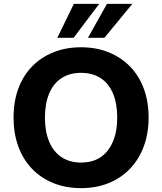

<svg xmlns="http://www.w3.org/2000/svg" viewBox="-20 -960 836 991"><path d="M398 11Q320 11 255.5 -15Q191 -41 145 -89Q99 -137 74.5 -204Q50 -271 50 -353Q50 -436 74.5 -502.5Q99 -569 145 -616.5Q191 -664 255.5 -690Q320 -716 398 -716Q477 -716 541 -690Q605 -664 651 -617Q697 -570 722 -503Q747 -436 747 -354Q747 -271 722 -204Q697 -137 651 -89Q605 -41 541 -15Q477 11 398 11ZM398 -121Q458 -121 499 -148.5Q540 -176 562.5 -228.5Q585 -281 585 -353Q585 -426 563 -478Q541 -530 499 -557Q457 -584 398 -584Q340 -584 298 -557Q256 -530 234 -478Q212 -426 212 -353Q212 -281 234 -228.5Q256 -176 298 -148.5Q340 -121 398 -121ZM276 -765 361 -940H492L360 -765ZM434 -765 532 -940H663L519 -765Z"/></svg>

Font: Nunito Sans 12pt ExtraLight 12pt ExtraBold
Style: Regular
Weight: 800
Version: Version 3.101;gftools[0.9.27]